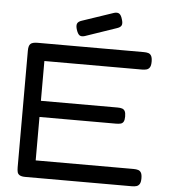

<svg xmlns="http://www.w3.org/2000/svg" viewBox="-59 -932 875 995"><g transform="rotate(5 378.5 -434.5)"><path d="M110 10Q91 10 81 4.5Q71 -1 68.5 -11.5Q66 -22 66 -36V-643Q66 -669 76 -678.5Q86 -688 113 -688H665Q679 -688 689 -685Q699 -682 704.5 -672Q710 -662 710 -642Q710 -622 704 -612.5Q698 -603 688 -600Q678 -597 664 -597H156V-390H555Q569 -390 578.5 -387Q588 -384 593 -375Q598 -366 598 -347Q598 -329 593 -320Q588 -311 578 -308.5Q568 -306 553 -306H156V-80H665Q679 -80 689 -77Q699 -74 704.5 -64.5Q710 -55 710 -35Q710 -15 704 -5.5Q698 4 688 7Q678 10 664 10ZM353 -744Q336 -739 326.5 -745Q317 -751 310 -772Q303 -793 307.5 -804.5Q312 -816 331 -822L494 -877Q511 -882 521 -875.5Q531 -869 537 -848Q544 -827 539 -816Q534 -805 514 -799Z"/></g></svg>

Font: Fredoka SemiExpanded
Style: Regular
Weight: 400
Width: 6
Designer: Ben Nathan
Foundry: Milena B. Brandão, Ben Nathan
Version: Version 2.001